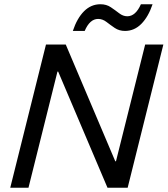

<svg xmlns="http://www.w3.org/2000/svg" viewBox="-20 -885 790 905"><path d="M581.7 0H486.7L254.2 -547.5H250.8L114.2 0H28.3L196.7 -675H290L523.3 -125H526.7L664.2 -675H750ZM323.3 -739.2Q343.3 -799.2 376.2 -832.1Q409.2 -865 453.3 -865Q481.7 -865 502.5 -850.8Q523.3 -836.7 541.7 -822.5Q560 -808.3 580 -808.3Q619.2 -808.3 644.2 -865H699.2Q679.2 -805.8 646.2 -772.5Q613.3 -739.2 569.2 -739.2Q541.7 -739.2 520.8 -753.3Q500 -767.5 481.7 -781.7Q463.3 -795.8 442.5 -795.8Q403.3 -795.8 379.2 -739.2Z"/></svg>

Font: Funnel Sans
Style: Italic
Weight: 400
Italic angle: -14.036°
Version: Version 1.000; Beta; Release 5; Build 24; ttfautohint (v1.8.